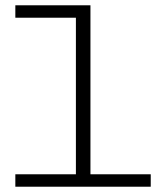

<svg xmlns="http://www.w3.org/2000/svg" viewBox="-20 -706 631 726"><path d="M550 -47V0H38V-47H267V-639H38V-686H322V-47Z"/></svg>

Font: BioRhyme Expanded Light
Style: Regular
Weight: 300
Width: 7
Designer: Aoife Mooney
Foundry: Aoife Mooney Type
Version: Version 1.001